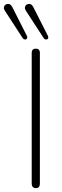

<svg xmlns="http://www.w3.org/2000/svg" viewBox="-67 -961 321 987"><path d="M117 6Q107 6 101.5 0Q96 -6 96 -16V-689Q96 -700 101.5 -705.5Q107 -711 117 -711Q127 -711 132.5 -705.5Q138 -700 138 -689V-16Q138 -6 133 0Q128 6 117 6ZM157 -766 66 -906Q60 -915 61 -922.5Q62 -930 66.5 -934.5Q71 -939 78 -940.5Q85 -942 92 -938.5Q99 -935 104 -925L179 -777Q182 -771 181 -766Q180 -761 175.5 -759Q171 -757 166 -758.5Q161 -760 157 -766ZM49 -766 -42 -906Q-48 -915 -47 -922.5Q-46 -930 -41.5 -934.5Q-37 -939 -30 -940.5Q-23 -942 -16 -938.5Q-9 -935 -4 -925L71 -777Q74 -771 73 -766Q72 -761 67.5 -759Q63 -757 58 -758.5Q53 -760 49 -766Z"/></svg>

Font: Nunito ExtraLight ExtraLight
Style: Regular
Weight: 250
Version: Version 3.602